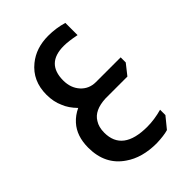

<svg xmlns="http://www.w3.org/2000/svg" viewBox="-244 -581 1068 1068"><g transform="rotate(-45 290.0 -47.0)"><path d="M173 -70Q135 -109 120 -148Q100 -191 100 -247Q100 -356 178 -419Q243 -472 339 -472Q400 -472 457 -455V-359Q398 -371 360 -371Q222 -371 222 -237Q222 -178 256.5 -140Q291 -102 345 -102H539V-62L490 0H318Q228 4 197 57Q178 86 178 130Q178 276 371 276Q427 276 488 259V301L435 366Q402 376 343 378Q229 378 155 326Q56 259 56 126Q56 34 106 -21Q134 -52 173 -70Z"/></g></svg>

Font: Almarai Bold
Style: Regular
Weight: 700
Designer: Boutros International 2019
Foundry: Created by Boutros International 2019
Version: Version 1.10